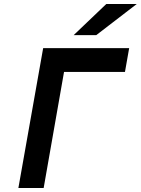

<svg xmlns="http://www.w3.org/2000/svg" viewBox="-20 -941 704 961"><path d="M72 0 196 -700H626.5L605.5 -581H300.5L198.5 0ZM348.5 -765 512 -921H664.5L461.5 -765Z"/></svg>

Font: Overpass
Style: Bold Italic
Weight: 700
Italic angle: -10°
Designer: Delve Withrington, Dave Bailey, Thomas Jockin
Foundry: Delve Fonts LLC
Version: Version 4.000; ttfautohint (v1.8.3)